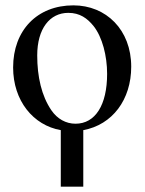

<svg xmlns="http://www.w3.org/2000/svg" viewBox="-20 -480 540 717"><path d="M380 -204C380 -88 336 -18 262 -18C226 -18 194 -36 172 -68C135 -122 119 -194 119 -273C119 -373 166 -432 235 -432C278 -432 306 -412 330 -382C362 -341 380 -272 380 -204ZM207 217H291V6C400 -14 470 -108 470 -231C470 -369 376 -460 254 -460C119 -460 29 -367 29 -228C29 -104 104 -12 207 6Z"/></svg>

Font: XITS Math
Style: Regular
Weight: 400
Designer: MicroPress Inc., with final additions and corrections provided by Coen Hoffman, Elsevier (retired)
Version: Version 1.302